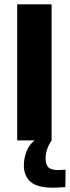

<svg xmlns="http://www.w3.org/2000/svg" viewBox="-20 -662 325 893"><path d="M220 -9H60V-642H220ZM283 127 285 130 284 208Q271 209 255.5 210Q240 211 229 211Q153 211 122 183.5Q91 156 91 107Q91 74 103.5 42Q116 10 141 -9H220Q207 10 199.5 31.5Q192 53 192 75Q192 102 204.5 115.5Q217 129 251 129Q259 129 266.5 128.5Q274 128 283 127Z"/></svg>

Font: Bakbak One
Style: Regular
Weight: 400
Designer: Saumya Kishore and Sanchit Sawaria
Foundry: A Good Feeling
Version: Version 1.003; ttfautohint (v1.8.3)